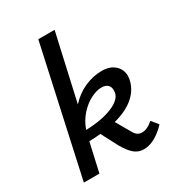

<svg xmlns="http://www.w3.org/2000/svg" viewBox="-173 -817 852 929"><g transform="rotate(-30 253.5 -352.5)"><path d="M484 -61Q420 6 359 6Q329 6 306 -13.5Q283 -33 260 -74L213 -164Q173 -160 149 -160L113 0H26L182 -711H273L190 -342Q227 -383 274.5 -404Q322 -425 370 -425Q416 -425 442.5 -401Q469 -377 469 -340Q469 -334 467 -322Q457 -271 415.5 -234.5Q374 -198 302 -179L346 -103Q355 -85 366 -77Q377 -69 392 -69Q422 -69 454 -98ZM163 -215Q254 -218 311 -242Q368 -266 374 -302Q375 -307 375 -315Q375 -334 363.5 -345Q352 -356 329 -356Q301 -356 268 -339Q235 -322 206.5 -290Q178 -258 163 -215Z"/></g></svg>

Font: Ysabeau Infant Semibold
Style: Italic
Weight: 600
Italic angle: -12°
Designer: Christian Thalmann (Catharsis Fonts)
Version: Version 0.003